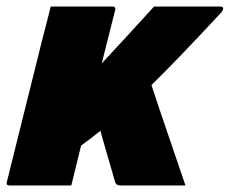

<svg xmlns="http://www.w3.org/2000/svg" viewBox="-40 -567 702 587"><path d="M178 0H-11Q-22 0 -19 -11L90 -449Q97 -476 103.5 -501Q110 -526 115 -547H304Q310 -547 311 -544Q314 -541 312 -536L271 -373Q311 -416 351 -459.5Q391 -503 431 -547H633Q644 -547 642 -539Q641 -535 639 -532Q637 -529 630 -522Q563 -450 513 -398Q463 -346 423 -307Q449 -228 475 -152.5Q501 -77 527 0H329Q315 0 312 -10Q309 -21 301 -48.5Q293 -76 283.5 -108.5Q274 -141 267 -167Q241 -146 208 -122Z"/></svg>

Font: Recursive Mn Lnr St Blk
Style: Italic
Weight: 900
Italic angle: -15°
Monospace: yes
Version: Version 1.079;hotconv 1.0.112;makeotfexe 2.5.65598; ttfautoh